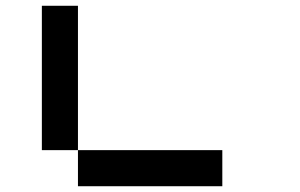

<svg xmlns="http://www.w3.org/2000/svg" viewBox="-20 -770 1040 665"><path d="M250 -750V-125H750V-250H125V-750Z"/></svg>

Font: Picon
Style: Regular
Weight: 400
Designer: yne
Foundry: yne
Version: Version 21.02.27; git-deadbeef-release